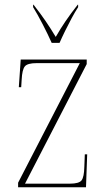

<svg xmlns="http://www.w3.org/2000/svg" viewBox="-20 -786 449 806"><path d="M56 0V-19L315 -521H134Q95 -521 84 -507Q73 -493 71 -452L69 -420H59L67 -536H344V-517L85 -15H273Q312 -15 322.5 -29Q333 -43 334 -85L336 -138H346L341 0ZM197 -606Q182 -640 159.5 -683.5Q137 -727 119 -756V-766H121Q150 -729 171.5 -697.5Q193 -666 214 -631Q234 -666 255.5 -697.5Q277 -729 306 -766H308V-756Q295 -736 281 -710Q267 -684 253.5 -656.5Q240 -629 230 -606Z"/></svg>

Font: Noto Serif Display Condensed Thin
Style: Regular
Weight: 100
Width: 3
Designer: Monotype Design Team
Foundry: Monotype Imaging Inc.
Version: Version 2.009